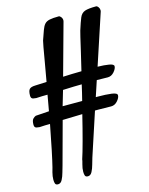

<svg xmlns="http://www.w3.org/2000/svg" viewBox="-124 -849 771 995"><g transform="rotate(-15 261.0 -351.0)"><path d="M62 68.8Q49.8 68.8 46.9 60.5Q43.9 52.2 43.9 40Q43.9 21.5 49.3 1.2Q54.7 -19 56.2 -23.9Q63.5 -52.7 75.9 -112.1Q88.4 -171.4 102.1 -244.1Q88.4 -244.1 75 -243.7Q61.5 -243.2 45.9 -242.2Q42.5 -242.2 30.3 -244.4Q18.1 -246.6 18.1 -262.2Q18.1 -285.2 26.4 -293.5Q34.7 -301.8 42 -304.2L113.8 -309.1L128.9 -394Q113.8 -394 99.4 -393.6Q85 -393.1 67.9 -392.1Q64.5 -392.1 52.2 -394.3Q40 -396.5 40 -412.1Q40 -438 48.3 -446.8Q56.6 -455.6 78.4 -456.3Q100.1 -457 141.1 -459Q151.4 -515.1 159.2 -561.8Q167 -608.4 172.4 -637.7Q177.7 -667 179.2 -670.9Q190.4 -703.1 197.5 -722.9Q204.6 -742.7 214.1 -753.2Q223.6 -763.7 241.2 -767.3Q258.8 -771 290 -771Q295.9 -771 302 -762.9Q308.1 -754.9 308.1 -745.1Q308.1 -743.7 307.6 -742.2Q307.1 -740.7 307.1 -738.8L231 -462.9Q254.4 -463.9 279.5 -464.8Q304.7 -465.8 330.1 -465.8Q343.3 -520.5 353.8 -565.7Q364.3 -610.8 370.8 -638.9Q377.4 -667 378.9 -670.9Q392.6 -714.4 401.6 -735.8Q410.6 -757.3 429.4 -764.2Q448.2 -771 490.2 -771Q496.1 -771 502 -762.9Q507.8 -754.9 507.8 -745.1Q507.8 -743.7 507.3 -742.2Q506.8 -740.7 506.8 -738.8L417 -466.8Q453.1 -466.3 478 -461.9Q502.9 -457.5 502.9 -446.8Q502.9 -433.6 488.3 -416.7Q473.6 -399.9 454.1 -399.9Q438.5 -399.9 423.8 -400.4Q409.2 -400.9 395 -400.9L367.2 -316.9H378.9Q420.4 -316.9 450.7 -313Q481 -309.1 481 -296.9Q481 -283.2 466.3 -266.6Q451.7 -250 432.1 -250Q414.1 -250 397.5 -250.5Q380.9 -251 365.2 -251H345.2L269 -19Q264.6 -5.4 259 15.6Q253.4 36.6 244.9 52.7Q236.3 68.8 222.2 68.8Q210 68.8 207 60.5Q204.1 52.2 204.1 40Q204.1 21.5 210 1.2Q215.8 -19 215.8 -23.9Q225.6 -52.7 242.2 -114.3Q258.8 -175.8 276.9 -250L170.9 -247.1L108.9 -19Q104.5 -5.4 98.9 15.6Q93.3 36.6 84.7 52.7Q76.2 68.8 62 68.8ZM189 -315.9H293.9Q299.3 -337.4 304.4 -358.2Q309.6 -378.9 314 -399.9Q278.8 -399.9 212.9 -397Z"/></g></svg>

Font: Norican
Style: Regular
Weight: 400
Designer: Vernon Adams
Foundry: Vernon Adams
Version: Version 1.100; ttfautohint (v1.8.4.7-5d5b);gftools[0.9.33]